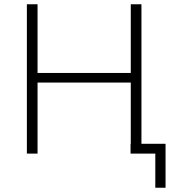

<svg xmlns="http://www.w3.org/2000/svg" viewBox="-20 -720 809 900"><path d="M106 0H156V-333H593V-46H592V0H708V160H756V-46H643V-700H593V-378H156V-700H106Z"/></svg>

Font: Chess Sans Light
Style: Regular
Weight: 300
Designer: Wolf Bōese
Foundry: Wolf Bōese
Version: Version 7.223;Glyphs 3.3 (3306)